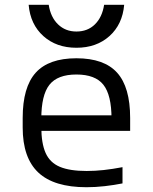

<svg xmlns="http://www.w3.org/2000/svg" viewBox="-20 -774 640 804"><path d="M342 10Q206 10 140.5 -51.5Q75 -113 75 -240V-280Q75 -409 129.5 -469.5Q184 -530 300 -530Q416 -530 470.5 -469.5Q525 -409 525 -280V-226H119V-291H471L447 -268V-277Q447 -376 413 -419Q379 -462 300 -462Q221 -462 187 -419Q153 -376 153 -277V-243Q153 -174 171 -133.5Q189 -93 230.5 -75.5Q272 -58 343 -58Q378 -58 414.5 -62Q451 -66 493 -74V-6Q458 1 419 5.5Q380 10 342 10ZM300 -574Q216 -574 161.5 -623Q107 -672 100 -754H184Q192 -702 223 -672Q254 -642 300 -642Q347 -642 377.5 -672Q408 -702 416 -754H500Q493 -672 438.5 -623Q384 -574 300 -574Z"/></svg>

Font: M PLUS Code Latin Expanded
Style: Regular
Weight: 400
Width: 7
Designer: Coji Morishita
Foundry: UNDERFOREST DESIGN
Version: Version 1.002; ttfautohint (v1.8.3)